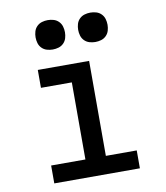

<svg xmlns="http://www.w3.org/2000/svg" viewBox="-84 -819 767 888"><g transform="rotate(-10 300.0 -374.5)"><path d="M99 0V-84H260V-446H115V-530H356V-84H501V0ZM400 -611Q386 -611 372.5 -615Q359 -619 349 -629Q339 -639 335 -652.5Q331 -666 331 -680Q331 -694 335 -707.5Q339 -721 349 -731Q359 -741 372.5 -745Q386 -749 400 -749Q414 -749 427.5 -745Q441 -741 451 -731Q461 -721 465 -707.5Q469 -694 469 -680Q469 -666 465 -652.5Q461 -639 451 -629Q441 -619 427.5 -615Q414 -611 400 -611ZM200 -611Q186 -611 172.5 -615Q159 -619 149 -629Q139 -639 135 -652.5Q131 -666 131 -680Q131 -694 135 -707.5Q139 -721 149 -731Q159 -741 172.5 -745Q186 -749 200 -749Q214 -749 227.5 -745Q241 -741 251 -731Q261 -721 265 -707.5Q269 -694 269 -680Q269 -666 265 -652.5Q261 -639 251 -629Q241 -619 227.5 -615Q214 -611 200 -611Z"/></g></svg>

Font: Iosevka Curly Medium Extended
Style: Regular
Weight: 500
Width: 7
Monospace: yes
Designer: Belleve Invis
Foundry: Belleve Invis
Version: Version 11.1.0; ttfautohint (v1.8.3)